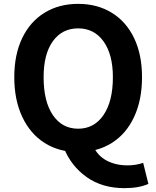

<svg xmlns="http://www.w3.org/2000/svg" viewBox="-20 -774 810 995"><path d="M54 -374Q54 -491 95 -576.5Q136 -662 211 -708Q286 -754 385 -754Q484 -754 559 -708Q634 -662 675 -576.5Q716 -491 716 -374Q716 -256 675 -168Q634 -80 559 -33Q484 14 385 14Q286 14 211.5 -33Q137 -80 95.5 -168Q54 -256 54 -374ZM565 -374Q565 -492 516.5 -559.5Q468 -627 385 -627Q302 -627 254 -560.5Q206 -494 206 -374Q206 -248 254 -177.5Q302 -107 385 -107Q468 -107 516.5 -178Q565 -249 565 -374ZM312 -5 462 -20Q484 32 531.5 57.5Q579 83 641 83Q683 83 722 70L749 179Q700 201 625 201Q510 201 429.5 144Q349 87 312 -5Z"/></svg>

Font: Merged Yaku Han JP
Style: Bold
Weight: 700
Designer: Ryoko NISHIZUKA 西塚涼子 (kana, bopomofo & ideographs); Paul D. Hunt (Latin, Greek & Cyrillic); Sandoll Communications 산돌커뮤니
Foundry: Adobe
Version: Version 2.004